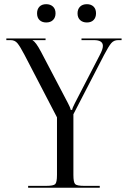

<svg xmlns="http://www.w3.org/2000/svg" viewBox="-20 -883 602 903"><path d="M197.3 -863.3Q216.8 -863.3 229 -852.1Q241.2 -840.8 241.2 -820.3Q241.2 -800.8 229.5 -789.1Q217.8 -777.3 197.3 -777.3Q177.7 -777.3 166 -788.6Q154.3 -799.8 154.3 -820.3Q154.3 -839.8 165.5 -851.6Q176.8 -863.3 197.3 -863.3ZM388.7 -863.3Q408.2 -863.3 419.9 -852.1Q431.6 -840.8 431.6 -820.3Q431.6 -800.8 420.4 -789.1Q409.2 -777.3 388.7 -777.3Q369.1 -777.3 356.9 -788.6Q344.7 -799.8 344.7 -820.3Q344.7 -839.8 356.4 -851.6Q368.2 -863.3 388.7 -863.3ZM112.3 0V-8.8H196.3Q231.4 -8.8 239.7 -17.1Q248 -25.4 248 -60.5V-331.1L94.7 -626Q74.2 -665 62 -679.7Q49.8 -694.3 30.3 -694.3H9.8V-702.1H194.3V-694.3H133.8V-692.4Q147.5 -687.5 173.8 -637.7L299.8 -397.5Q310.5 -377.9 312.5 -366.2H319.3Q320.3 -375 332 -397.5L449.2 -624Q463.9 -651.4 463.9 -667Q463.9 -694.3 421.9 -694.3H363.3V-702.1H551.8V-694.3H535.2Q515.6 -694.3 503.4 -680.2Q491.2 -666 469.7 -625L325.2 -345.7V-60.5Q325.2 -25.4 333.5 -17.1Q341.8 -8.8 377 -8.8H449.2V0Z"/></svg>

Font: FoglihtenNo07
Style: Regular
Weight: 500
Designer: gluk (gluksza@wp.pl)
Foundry: gluk (gluksza@wp.pl)
Version: Version 0.871